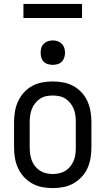

<svg xmlns="http://www.w3.org/2000/svg" viewBox="-20 -955 540 983"><path d="M250 8Q277 8 304 3Q331 -2 355 -15.5Q379 -29 398 -49Q417 -69 428 -94Q439 -119 443.5 -146Q448 -173 448 -200V-330Q448 -357 443.5 -384Q439 -411 428 -436Q417 -461 398 -481.5Q379 -502 355 -515Q331 -528 304 -533Q277 -538 250 -538Q223 -538 196 -533Q169 -528 145 -515Q121 -502 102.5 -481.5Q84 -461 72.5 -436Q61 -411 56.5 -384Q52 -357 52 -330V-200Q52 -173 56.5 -146Q61 -119 72.5 -94Q84 -69 102.5 -49Q121 -29 145 -15.5Q169 -2 196 3Q223 8 250 8ZM250 -64Q233 -64 216 -68Q199 -72 185 -81Q171 -90 160 -103.5Q149 -117 143 -133Q137 -149 134.5 -166Q132 -183 132 -200V-330Q132 -347 134.5 -364Q137 -381 143 -397Q149 -413 160 -426.5Q171 -440 185 -449.5Q199 -459 216 -462.5Q233 -466 250 -466Q267 -466 284 -462.5Q301 -459 315.5 -449.5Q330 -440 340.5 -426.5Q351 -413 357.5 -397Q364 -381 366 -364Q368 -347 368 -330V-200Q368 -183 366 -166Q364 -149 357.5 -133Q351 -117 340.5 -103.5Q330 -90 315.5 -81Q301 -72 284 -68Q267 -64 250 -64ZM250 -623Q263 -623 275 -626.5Q287 -630 296 -639Q305 -648 309 -660.5Q313 -673 313 -685Q313 -698 309 -710Q305 -722 296 -731Q287 -740 275 -744Q263 -748 250 -748Q238 -748 225.5 -744Q213 -740 204 -731Q195 -722 191.5 -710Q188 -698 188 -685Q188 -673 191.5 -660.5Q195 -648 204 -639Q213 -630 225.5 -626.5Q238 -623 250 -623ZM100 -863H400V-935H100Z"/></svg>

Font: Iosevka SS09
Style: Regular
Weight: 400
Monospace: yes
Designer: Belleve Invis
Foundry: Belleve Invis
Version: Version 5.2.1; ttfautohint (v1.8.3)